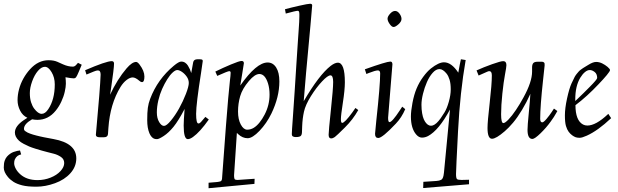

<svg xmlns="http://www.w3.org/2000/svg" viewBox="-53 -726 3272 1017"><path d="M116.9 -94Q74 -69.3 74 -43.9Q74 -35.9 80.8 -31.4Q87.6 -26.9 92.7 -24Q97.7 -21.2 106.2 -18.3Q114.7 -15.4 121.7 -13.1Q128.7 -10.7 139.9 -8.1Q151.1 -5.4 158.9 -3.5Q166.7 -1.7 179.7 1Q201.2 5.4 231 10.7Q351.1 32.5 351.1 113Q351.1 156.7 320.1 191.4Q289.1 226.1 238.2 244.5Q187.3 262.9 139.9 262.9Q92.5 262.9 64.5 255.7Q36.4 248.5 18.7 237.3Q1 226.1 -11.2 211.4Q-33 185.3 -33 162Q-33 138.7 -28.2 125.2Q-23.4 111.8 -15.9 103.3Q-8.3 94.7 0.9 88.4Q10 82 19 78.9Q39.8 71.8 53 71L59.1 92Q36.6 95.7 25.9 117.7Q22 126 22 138.7Q22 151.4 30.4 167.4Q38.8 183.3 54.2 197Q88.6 228 146 228Q182.1 228 215 214.8Q247.8 201.7 267.5 180.2Q287.1 158.7 287.1 137.7Q287.1 116.7 269.4 105Q251.7 93.3 232.8 88.5Q213.9 83.7 197.5 79.5Q181.2 75.2 169.2 71.9Q157.2 68.6 135.6 61.9Q114 55.2 101.3 49.8Q88.6 44.4 72.4 35.9Q56.2 27.3 47.4 19Q25.9 -1.2 25.9 -23.9Q25.9 -57.9 73.2 -89.8Q79.8 -94.2 92 -102.1Q67.1 -113.5 53.6 -140.1Q40 -166.7 40 -195.4Q40 -224.1 48 -253.7Q55.9 -283.2 71 -310.3Q86.2 -337.4 106 -359.1Q149.4 -407 204.1 -407Q232.2 -407 251.3 -398.4Q270.5 -389.9 281.2 -385Q308.1 -373 333 -373Q343.5 -373 353 -385L360.1 -393.1L379.9 -383.1Q375.2 -372.1 365.1 -347.8Q355 -323.5 350.2 -317.3Q345.5 -311 337.4 -311Q325.2 -311 293.9 -316.9Q295.9 -298.8 295.9 -282.5Q295.9 -266.1 290 -240Q284.2 -213.9 271.7 -187.4Q259.3 -160.9 241.9 -139.6Q202.6 -91.1 145 -91.1Q131.8 -91.1 116.9 -94ZM127.9 -150.9Q148.9 -123 167.6 -123Q186.3 -123 202.6 -147.5Q237.1 -199 237.1 -279.1Q237.1 -315.7 220.2 -343.9Q203.4 -372.1 184.9 -372.1Q166.5 -372.1 147.9 -350.5Q129.4 -328.9 117.2 -294.9Q105 -261 105 -232.9Q105 -204.8 111.6 -184.3Q118.2 -163.8 127.9 -150.9Z M474.9 1Q454.8 1 454.8 -12Q477.8 -262.9 480 -331.1Q480 -353 465.8 -353Q457.8 -353 443.4 -347Q429 -341.1 417.5 -336.3Q406 -331.5 405 -331.1L397.9 -354Q509.5 -402.1 538.8 -402.1Q551 -402.1 551 -389.2Q551 -365.2 535.4 -258.8L530 -224.1Q568.4 -306.4 617.4 -363.8Q646.7 -397.9 668 -397.9Q675.8 -397.9 686.3 -384Q711.9 -350.1 711.9 -320.6Q711.9 -291 699 -291Q692.9 -291 685.8 -297.4Q664.6 -315.9 649.9 -315.9Q635.3 -315.9 617.6 -302.4Q599.9 -288.8 585.7 -266.1Q530 -175.3 521.2 -48.1Q519.8 -24.9 519 -16.1Q517.6 1 498 1Z M941.9 11Q919.9 11 919.9 -61Q919.9 -85.4 924.8 -148.9Q892.1 -86.2 866.1 -54.3Q840.1 -22.5 814.3 -5.7Q788.6 11 778.9 11Q769.3 11 763.1 8.5Q756.8 6.1 750 -1.3Q743.2 -8.8 738.3 -20.5Q726.8 -48.1 726.8 -89.6Q726.8 -131.1 730.1 -155Q733.4 -179 742.2 -202.1Q781.5 -306.4 867.9 -377.9Q894.3 -399.9 906.6 -399.9Q918.9 -399.9 927.9 -393.7Q936.8 -387.5 942.4 -378.4Q954.1 -359.9 960 -339.1L970 -395Q972.9 -412.1 992.9 -412.1H1002.9Q1014.4 -412.1 1017.7 -410Q1021 -408 1021 -402.8Q1021 -397.7 1012.2 -341.8Q985.8 -174.1 985.8 -123Q985.8 -72 997.8 -72Q1004.9 -72 1011.4 -79.6Q1017.8 -87.2 1020.3 -90Q1022.7 -92.8 1027.1 -97.9Q1031.5 -103 1034.9 -106.9L1053 -93Q1005.9 -26.4 969 -0.2Q953.1 11 941.9 11ZM805.9 -255.1Q793.5 -227.3 785.6 -194.1Q777.8 -160.9 777.8 -130.4Q777.8 -99.9 790 -79.5Q802.2 -59.1 815.6 -59.1Q828.9 -59.1 851.9 -86.9Q875 -114.7 895.8 -152Q916.5 -189.2 931.8 -228.8Q947 -268.3 947 -286.5Q947 -304.7 935.9 -320.3Q924.8 -335.9 910.5 -345.5Q896.2 -355 886 -355Q875.7 -355 861.5 -341.9Q847.2 -328.9 832.8 -305.9Q818.4 -283 805.9 -255.1Z M1205.8 227.1 1295.7 220.9 1294.7 248 1051.8 271V241.9Q1062.7 241 1077.9 239.7Q1093 238.5 1098.1 238Q1103.3 237.5 1109.6 236Q1116 234.4 1117.4 233.5Q1118.9 232.7 1120.8 229Q1122.8 225.3 1122.9 222.4Q1123 219.5 1123.5 214.4Q1148.2 -125 1155.6 -203.7Q1163.1 -282.5 1164.8 -298.2Q1166.5 -314 1167.6 -323Q1168.7 -332 1168.7 -340.6Q1168.7 -349.1 1161.3 -349.1Q1153.8 -349.1 1097.7 -324L1087.6 -346.9Q1126.5 -366.2 1170.5 -384.6Q1214.6 -403.1 1226.7 -403.1Q1238.8 -403.1 1238.8 -391.1Q1238.8 -387.7 1230.5 -338.5Q1222.2 -289.3 1219.7 -272.9Q1305.2 -395 1364.7 -395Q1392.8 -395 1409.8 -368.5Q1426.8 -342 1426.8 -294.7Q1426.8 -212.4 1384.8 -125Q1359.1 -72.3 1321.7 -33.1Q1284.2 6.1 1258.8 6.1Q1231.7 6.1 1209 -15.1L1201.7 -22L1186.8 201.9Q1186.8 223.4 1192.7 225.2Q1198.7 227.1 1205.8 227.1ZM1348.6 -118.9Q1374.8 -168.9 1374.8 -225.1Q1374.8 -257.6 1366.7 -283.9Q1351.1 -334 1320.8 -334Q1296.9 -334 1265.4 -296.9Q1230.7 -256.1 1219.2 -216.6Q1207.8 -177 1207.8 -135.3Q1207.8 -93.5 1222.5 -66.3Q1237.3 -39.1 1256.2 -39.1Q1275.1 -39.1 1291.4 -49.2Q1307.6 -59.3 1322.1 -77.6Q1336.7 -95.9 1348.6 -118.9Z M1532.7 -650.9Q1532.7 -668.9 1524.7 -668.9Q1514.4 -668.9 1460.7 -654.1L1456.5 -677Q1487.3 -685.5 1532.8 -695.8Q1578.4 -706.1 1589.5 -706.1Q1600.6 -706.1 1600.6 -697.3Q1600.6 -688.5 1591.8 -595.5Q1562.7 -286.9 1555.7 -189.9Q1637.2 -329.3 1698.5 -377Q1720.7 -394 1736.6 -394Q1773.7 -394 1773.7 -290Q1773.7 -250.2 1763.2 -182.7Q1752.7 -115.2 1752.7 -95.1Q1752.7 -75 1759.3 -75Q1772.9 -75 1813.7 -131.1L1829.6 -154.1L1844.7 -143.1Q1816.7 -93 1773.4 -50.2Q1730.2 -7.3 1720.3 -0.1Q1710.4 7.1 1700.7 7.1Q1687.7 7.1 1687.7 -12.1Q1687.7 -31.2 1699.7 -143.8Q1711.7 -256.3 1711.7 -291.6Q1711.7 -326.9 1697.4 -326.9Q1683.1 -326.9 1653 -294.9Q1622.8 -262.9 1594 -216.9Q1565.2 -170.9 1557.1 -134.5Q1549.1 -98.1 1547.6 -58.1L1546.6 -29.1Q1546.6 -12.9 1540.5 -6.5Q1534.4 0 1513.5 0Q1492.7 0 1492.7 -14.9Q1492.7 -29.8 1498.4 -105.8Q1504.2 -181.9 1507.9 -244.4Q1511.7 -306.9 1517 -387.2Q1522.2 -467.5 1524.8 -505.9Q1527.3 -544.2 1529.3 -571Q1531.2 -597.9 1531.7 -608.4Q1532.7 -628.9 1532.7 -638.9Z M2025.6 -385 2002.7 -102.1Q2002.7 -79.1 2010 -79.1Q2023.9 -79.1 2064.2 -140.6L2077.6 -160.9L2093.5 -147.9Q2074.5 -103.3 2043.7 -71Q1972.2 4.9 1950.7 4.9Q1933.6 4.9 1933.6 -17.1Q1933.6 -24.9 1940.2 -86.7Q1960.7 -274.2 1960.7 -336.9Q1960.7 -353 1948.7 -353Q1935.3 -353 1899.4 -338.9L1887.7 -334L1879.6 -358.9Q1994.6 -399.9 2014.6 -399.9Q2025.6 -399.9 2025.6 -385ZM2031.7 -583Q2022 -583 2010.9 -599Q1999.8 -615 1999.8 -626.8Q1999.8 -638.7 2013.1 -653.3Q2026.4 -668 2039.6 -668Q2052.7 -668 2063.2 -653.7Q2073.7 -639.4 2073.7 -625.5Q2073.7 -611.6 2057.6 -597.3Q2041.5 -583 2031.7 -583Z M2391.6 227.1 2431.4 226.1V250L2188.5 270L2189.5 237.1Q2224.6 234.4 2236.8 234Q2249 233.6 2258.8 232.5Q2268.6 231.4 2272.7 230.5Q2276.9 229.5 2282.2 227.1Q2287.6 224.6 2289.4 221.8Q2291.3 219 2293.5 213.9Q2296.4 207.5 2298.6 188L2330.6 -146Q2271.5 -36.1 2214.4 -5.4Q2198.5 2.9 2182 2.9Q2165.5 2.9 2151.4 -13.7Q2123.5 -46.1 2123.5 -108.9Q2123.5 -137 2131.7 -180.8Q2139.9 -224.6 2153.7 -257.4Q2167.5 -290.3 2188.4 -318.7Q2209.2 -347.2 2229.5 -363.3Q2271 -396 2298.6 -396Q2338.6 -396 2374.5 -341.1Q2383.5 -392.1 2388.4 -412.1L2413.6 -408Q2383.8 -237.5 2373.2 -32.3Q2362.5 172.9 2362.5 195.7Q2362.5 218.5 2368 222.8Q2373.5 227.1 2391.6 227.1ZM2204.3 -73.7Q2236.3 -36.6 2280.8 -99.1Q2288.1 -109.4 2301 -129.9Q2314 -150.4 2324.2 -186.5Q2334.5 -222.7 2334.5 -252.9Q2334.5 -283.2 2328.4 -303.3Q2322.3 -323.5 2313 -335.4Q2293.2 -360.1 2274.8 -360.1Q2256.3 -360.1 2238.6 -340.1Q2220.9 -320.1 2208.3 -291Q2195.6 -262 2187.5 -229.1Q2179.4 -196.3 2179.4 -171.1Q2179.4 -146 2183 -126Q2186.5 -106 2191.9 -93.9Q2197.3 -81.8 2204.3 -73.7Z M2553.2 9Q2529.3 9 2529.3 -48.1Q2529.3 -81.1 2540.8 -180.7Q2552.2 -280.3 2552.2 -325.9Q2552.2 -349.1 2539.3 -349.1Q2533.7 -349.1 2527.3 -345.9L2482.2 -325.9L2471.2 -353Q2508.5 -369.9 2553.7 -386Q2598.9 -402.1 2612.3 -402.1Q2629.4 -402.1 2629.4 -381.1Q2629.4 -370.4 2621.9 -331.5Q2614.5 -292.7 2607.9 -230Q2601.3 -167.2 2601.3 -120.6Q2601.3 -74 2613.3 -74Q2622.1 -74 2640.5 -93.1Q2658.9 -112.3 2679.9 -143.6Q2700.9 -174.8 2720.2 -210.4Q2765.4 -292.7 2765.4 -346.9V-368.9Q2765.4 -384.3 2771.6 -391.6Q2777.8 -398.9 2794.2 -398.9H2818.4Q2824.2 -398.9 2828.6 -395Q2833 -391.1 2831.8 -378.8Q2830.6 -366.5 2823.5 -301.5Q2808.3 -162.6 2808.3 -96.9Q2808.3 -77.9 2819.3 -77.9Q2826.4 -77.9 2841.9 -96.2Q2857.4 -114.5 2869.4 -132.8L2881.3 -150.9L2899.2 -137.9Q2898.4 -137 2892.9 -126.8Q2887.5 -116.7 2881 -106.7Q2874.5 -96.7 2863.8 -81.8Q2841.1 -50 2810.2 -20Q2779.3 10 2767.1 10Q2741.2 10 2741.2 -38.1Q2741.2 -60.3 2747.7 -125.6Q2754.2 -190.9 2756.3 -229Q2736.3 -184.1 2712 -143.8Q2687.7 -103.5 2664.7 -76.2Q2641.6 -48.8 2620.6 -30.8Q2574.5 9 2553.2 9Z M3064.7 -383.3Q3088.4 -397.9 3104.6 -397.9Q3120.8 -397.9 3136.6 -390.3Q3152.3 -382.6 3165.3 -371.6Q3178.2 -360.6 3178.2 -354.7Q3178.2 -348.9 3161.1 -328.2Q3144 -307.6 3118.4 -280.8Q3055.4 -214.1 2995.1 -168.9Q2995.1 -87.9 3035.4 -66.4Q3045.7 -61 3058.1 -61Q3103.3 -61 3167.2 -121.1Q3168.5 -122.6 3169.2 -123L3184.1 -100.1Q3114 -33.9 3054.9 -7.3Q3030 3.9 3017.6 3.9Q3005.1 3.9 2996.5 1Q2987.8 -2 2977.4 -9.6Q2967 -17.3 2958.7 -28.6Q2950.4 -39.8 2944.8 -58.7Q2939.2 -77.6 2939.2 -115Q2939.2 -152.3 2950.7 -205Q2962.2 -257.6 2974.1 -283.8Q2986.1 -310.1 2991.2 -319.1Q2996.3 -328.1 3002.3 -335.3Q3008.3 -342.5 3012.5 -347.3Q3016.6 -352.1 3024 -357.4Q3031.5 -362.8 3034.9 -365.1Q3038.3 -367.4 3047.2 -372.7Q3056.2 -377.9 3064.7 -383.3ZM2994.1 -190.9Q2994.4 -191.2 3008.2 -204.2Q3022 -217.3 3037.8 -232.8Q3053.7 -248.3 3070.6 -265.6Q3110.1 -305.4 3110.1 -313Q3110.1 -334.2 3096.9 -344.6Q3083.7 -355 3071 -355Q3058.3 -355 3045.4 -344.2Q3032.5 -333.5 3020.8 -314.5Q2994.1 -270.5 2994.1 -199Z"/></svg>

Font: Linden Hill
Style: Italic
Weight: 400
Italic angle: -5.60001°
Version: Version 1.201